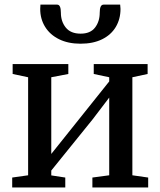

<svg xmlns="http://www.w3.org/2000/svg" viewBox="-20 -830 710 850"><path d="M269 0H34V-44L104.5 -54V-488L36 -502.5V-546.5H282.5V-502.5L207 -488V-148.5L463.5 -469.5V-488L395 -502.5V-546.5H633.5V-502.5L566 -488V-54L636 -44V0H389V-44L463.5 -54V-398L390 -301.5L207 -75V-53.5L269 -44ZM233 -809.5Q249.5 -809.5 249.5 -774Q249.5 -735 271.2 -708Q293 -681 337 -681Q380 -681 400.8 -708Q421.5 -735 421.5 -774Q421.5 -809.5 438.5 -809.5H512Q513.5 -791.5 513.5 -790.5Q513.5 -745.5 492.5 -710.5Q471.5 -675.5 431.8 -656Q392 -636.5 336.5 -636.5Q282 -636.5 241.8 -656.2Q201.5 -676 179.8 -711Q158 -746 158 -790.5Q158 -795 158.5 -799.8Q159 -804.5 159 -809.5Z"/></svg>

Font: Merriweather 12pt
Style: Regular
Weight: 400
Designer: Eben Sorkin
Foundry: Eben Sorkin
Version: Version 2.100